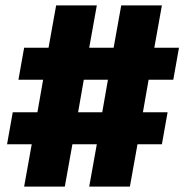

<svg xmlns="http://www.w3.org/2000/svg" viewBox="-20 -688 686 708"><path d="M69 0 97 -156H6L27 -274H118L139 -394H48L69 -512H159L187 -668H337L309 -512H399L427 -668H577L549 -512H640L619 -394H528L507 -274H598L577 -156H487L459 0H309L337 -156H247L219 0ZM268 -274H357L378 -394H289Z"/></svg>

Font: Gantari Black
Style: Regular
Weight: 900
Version: Version 1.000